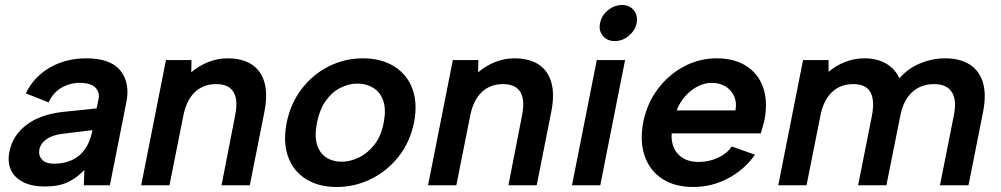

<svg xmlns="http://www.w3.org/2000/svg" viewBox="-20 -740 3997 767"><path d="M315 0 317 -61Q287 -29 250.5 -12Q214 5 159 5Q107 5 72.5 -12.5Q38 -30 23.5 -61.5Q9 -93 18 -135Q30 -198 85 -240.5Q140 -283 232 -293L366 -307L374 -346Q379 -370 361.5 -389.5Q344 -409 298 -409Q259 -409 225.5 -389.5Q192 -370 174 -331L83 -367Q115 -433 179 -470Q243 -507 324 -507Q422 -507 461 -458Q500 -409 485 -333L419 0ZM349 -220 226 -205Q188 -200 165 -183.5Q142 -167 137 -142Q133 -119 148 -102.5Q163 -86 196 -86Q237 -86 268.5 -101Q300 -116 319.5 -144Q339 -172 348 -213Z M643 -500H745L744 -451Q774 -477 811.5 -492Q849 -507 889 -507Q948 -507 985.5 -482.5Q1023 -458 1036.5 -410.5Q1050 -363 1036 -292L978 0H865L919 -277Q932 -340 913 -372Q894 -404 843 -404Q792 -404 758 -371.5Q724 -339 712 -276L657 0H544Z M1325 7Q1253 7 1202.5 -24.5Q1152 -56 1131 -113.5Q1110 -171 1125 -249Q1141 -328 1186 -386Q1231 -444 1294.5 -475.5Q1358 -507 1430 -507Q1502 -507 1553.5 -475.5Q1605 -444 1627 -386.5Q1649 -329 1634 -251Q1618 -172 1572 -114Q1526 -56 1461.5 -24.5Q1397 7 1325 7ZM1344 -94Q1379 -94 1414 -111Q1449 -128 1476 -162.5Q1503 -197 1513 -251Q1523 -303 1511 -337.5Q1499 -372 1471.5 -389Q1444 -406 1408 -406Q1373 -406 1339.5 -389Q1306 -372 1281.5 -337.5Q1257 -303 1246 -249Q1236 -197 1246.5 -162.5Q1257 -128 1283 -111Q1309 -94 1344 -94Z M1789 -500H1891L1890 -451Q1920 -477 1957.5 -492Q1995 -507 2035 -507Q2094 -507 2131.5 -482.5Q2169 -458 2182.5 -410.5Q2196 -363 2182 -292L2124 0H2011L2065 -277Q2078 -340 2059 -372Q2040 -404 1989 -404Q1938 -404 1904 -371.5Q1870 -339 1858 -276L1803 0H1690Z M2364 -500H2477L2378 0H2265ZM2436 -576Q2405 -576 2388 -597Q2371 -618 2377 -647Q2383 -678 2408.5 -699Q2434 -720 2465 -720Q2495 -720 2512 -699Q2529 -678 2523 -647Q2517 -618 2492 -597Q2467 -576 2436 -576Z M2750 7Q2675 7 2625 -26Q2575 -59 2555 -118Q2535 -177 2550 -254Q2565 -327 2607.5 -384Q2650 -441 2711.5 -474Q2773 -507 2843 -507Q2914 -507 2962 -476Q3010 -445 3029 -389.5Q3048 -334 3034 -261Q3031 -249 3027.5 -235.5Q3024 -222 3019 -207H2663Q2661 -172 2673.5 -146.5Q2686 -121 2710.5 -107Q2735 -93 2771 -93Q2812 -93 2848.5 -110Q2885 -127 2903 -155L2996 -122Q2954 -62 2888.5 -27.5Q2823 7 2750 7ZM2918 -299Q2924 -330 2913 -355Q2902 -380 2878.5 -394.5Q2855 -409 2823 -409Q2795 -409 2767.5 -395Q2740 -381 2718 -356.5Q2696 -332 2683 -299Z M3188 -500H3290V-453Q3319 -478 3356 -492.5Q3393 -507 3433 -507Q3483 -507 3519 -486.5Q3555 -466 3573 -427Q3606 -466 3655 -486.5Q3704 -507 3756 -507Q3815 -507 3853.5 -482.5Q3892 -458 3906.5 -410.5Q3921 -363 3907 -292L3849 0H3735L3790 -277Q3803 -340 3782.5 -372Q3762 -404 3711 -404Q3659 -404 3623.5 -371.5Q3588 -339 3576 -275L3521 0H3408L3463 -277Q3475 -340 3457 -372Q3439 -404 3388 -404Q3337 -404 3303 -371.5Q3269 -339 3257 -276L3202 0H3089Z"/></svg>

Font: Albert Sans SemiBold
Style: Italic
Weight: 600
Italic angle: -11.25°
Designer: Andreas Rasmussen
Foundry: a.Foundry
Version: Version 1.025